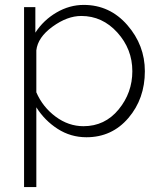

<svg xmlns="http://www.w3.org/2000/svg" viewBox="-20 -549 652 782"><path d="M332 10Q268 10 215 -24Q162 -58 128 -112V213H78V-520H124V-416Q157 -467 210 -498Q263 -529 321 -529Q427 -529 498.5 -447Q570 -365 570 -259Q570 -147 503 -68.5Q436 10 332 10ZM320 -35Q407 -35 463 -103Q519 -171 519 -259Q519 -349 458 -416.5Q397 -484 311 -484Q254 -484 194 -440.5Q134 -397 128 -344V-173Q154 -113 206.5 -74Q259 -35 320 -35Z"/></svg>

Font: Raleway
Style: Light
Weight: 300
Designer: Matt McInerney, Pablo Impallari, Rodrigo Fuenzalida
Foundry: Matt McInerney, Pablo Impallari, Rodrigo Fuenzalida
Version: Version 3.000